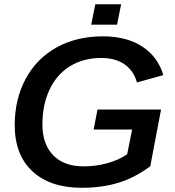

<svg xmlns="http://www.w3.org/2000/svg" viewBox="-20 -868 818 897"><path d="M361.8 9.3Q214.4 9.3 131.6 -67.6Q48.8 -144.5 48.8 -283.2Q48.8 -405.3 100.1 -500Q151.4 -595.2 244.9 -646.7Q338.4 -698.2 460.4 -698.2Q570.8 -698.2 643.8 -651.1Q716.8 -604 743.2 -517.1L619.6 -482.9Q604.5 -538.1 561.5 -567.6Q518.6 -597.2 453.1 -597.2Q370.1 -597.2 307.6 -559.1Q245.1 -520.5 211.7 -449.7Q178.2 -378.9 178.2 -286.6Q178.2 -194.3 228.5 -142.6Q278.8 -90.8 370.6 -90.8Q428.2 -90.8 481.9 -105.7Q535.6 -120.6 574.2 -147.5L597.2 -262.7H417.5L435.5 -356.4H732.4L682.1 -91.3Q608.4 -36.6 531.7 -13.7Q455.1 9.3 361.8 9.3ZM545.9 -848.1 526.9 -752.9H406.2L425.3 -848.1Z"/></svg>

Font: Arimo SemiBold
Style: Italic
Weight: 600
Italic angle: -12°
Version: Version 1.33